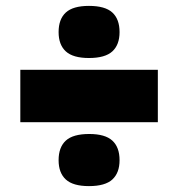

<svg xmlns="http://www.w3.org/2000/svg" viewBox="-20 -652 605 652"><path d="M179 -108Q179 -152 203.5 -174.5Q228 -197 283 -197Q337 -197 361.5 -174.5Q386 -152 386 -108Q386 -65 361.5 -42.5Q337 -20 282 -20Q228 -20 203.5 -42.5Q179 -65 179 -108ZM179 -543Q179 -587 203.5 -609.5Q228 -632 282 -632Q337 -632 361.5 -609.5Q386 -587 386 -543Q386 -500 361.5 -477.5Q337 -455 282 -455Q228 -455 203.5 -477.5Q179 -500 179 -543ZM49 -237V-415H516V-237Z"/></svg>

Font: Georama ExtraCondensed Thin Black
Style: Regular
Weight: 900
Version: Version 1.001